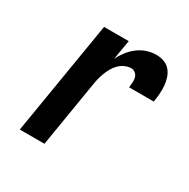

<svg xmlns="http://www.w3.org/2000/svg" viewBox="-126 -645 752 762"><g transform="rotate(30 250.0 -264.0)"><path d="M59 0 145 -520H258L243 -431Q253 -451 267 -469Q281 -487 299 -500.5Q317 -514 338 -521Q359 -528 380 -528Q399 -528 416 -522Q433 -516 444.5 -502.5Q456 -489 461.5 -472Q467 -455 468.5 -436.5Q470 -418 468.5 -399.5Q467 -381 464 -362H351Q352 -373 353 -384.5Q354 -396 351.5 -406.5Q349 -417 340.5 -424.5Q332 -432 321 -432Q307 -432 292.5 -425.5Q278 -419 267 -408Q256 -397 248.5 -383.5Q241 -370 235.5 -355.5Q230 -341 226.5 -326.5Q223 -312 221 -298L172 0Z"/></g></svg>

Font: Iosevka Curly
Style: Bold Italic
Weight: 700
Italic angle: -9°
Monospace: yes
Designer: Belleve Invis
Foundry: Belleve Invis
Version: Version 22.1.2; ttfautohint (v1.8.4)